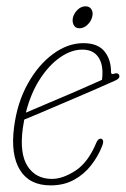

<svg xmlns="http://www.w3.org/2000/svg" viewBox="-20 -566 389 594"><path d="M295.5 -113Q283.5 -82.5 262 -54.8Q240.5 -27 209.2 -9.8Q178 7.5 136.5 7.5Q71 7.5 41.8 -40Q12.5 -87.5 23.5 -172.5Q33 -247.5 65.5 -306.2Q98 -365 143.8 -398.8Q189.5 -432.5 238 -432.5Q282 -432.5 302.8 -407.5Q323.5 -382.5 323.5 -343.5Q323.5 -334.5 331.5 -337.5Q344.5 -342.5 348.5 -334Q353 -324.5 337 -317Q306 -303 265 -285.2Q224 -267.5 182.2 -249.8Q140.5 -232 106.5 -217.5Q72.5 -203 55 -196Q52.5 -182.5 50.5 -169Q40 -90.5 65.5 -51.5Q91 -12.5 140.5 -12.5Q174.5 -12.5 213.8 -38.2Q253 -64 278 -124.5Q283.5 -137 291 -137Q296 -137 298.5 -131.8Q301 -126.5 295.5 -113ZM234.5 -412.5Q200.5 -412.5 166 -388.5Q131.5 -364.5 103.2 -320.8Q75 -277 60 -217.5Q84 -228 125.2 -245.2Q166.5 -262.5 212.2 -282.2Q258 -302 295.5 -319Q297 -328 297 -341.5Q297 -374 281.2 -393.2Q265.5 -412.5 234.5 -412.5ZM226 -478.5Q213 -478.5 207.8 -489Q202.5 -499.5 206 -513Q210 -526.5 220.8 -536.5Q231.5 -546.5 244.5 -546.5Q257.5 -546.5 263.2 -536.5Q269 -526.5 265 -513Q261.5 -499.5 250.2 -489Q239 -478.5 226 -478.5Z"/></svg>

Font: Fraunces 144pt S100 Thin
Style: Italic
Weight: 100
Italic angle: -16°
Version: Version 1.000; ttfautohint (v1.8.3)